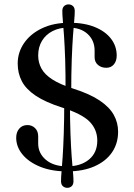

<svg xmlns="http://www.w3.org/2000/svg" viewBox="-20 -802 624 895"><path d="M303.5 -696Q372.5 -696 421.8 -676Q471 -656 497.5 -621.5Q524 -587 524 -543Q524 -517.5 510.8 -501.8Q497.5 -486 475.5 -486Q452 -486 436.5 -499.5Q421 -513 421 -535.5V-566.5Q421 -613.5 388.5 -643.5Q356 -673.5 299.5 -673.5Q257 -673.5 225.2 -657.2Q193.5 -641 175.8 -611.8Q158 -582.5 158 -543.5Q158 -510.5 173.2 -482.5Q188.5 -454.5 224.2 -431.5Q260 -408.5 322.5 -388.5Q399.5 -364 445 -333.2Q490.5 -302.5 510.5 -266.2Q530.5 -230 530.5 -188Q530.5 -133 502 -91.5Q473.5 -50 420 -26.5Q366.5 -3 292.5 -3Q221 -3 167.8 -24.5Q114.5 -46 85 -81.8Q55.5 -117.5 55.5 -160Q55.5 -186 69.8 -202.5Q84 -219 108 -219Q129 -219 143.5 -204.8Q158 -190.5 158 -166.5V-133Q158 -87.5 194 -57Q230 -26.5 292.5 -26.5Q356.5 -26.5 395 -58.5Q433.5 -90.5 433.5 -146.5Q433.5 -198 397.8 -234.8Q362 -271.5 267 -301.5Q191 -326 146 -356.2Q101 -386.5 81.8 -423.5Q62.5 -460.5 62.5 -505.5Q62.5 -558 92.2 -601.2Q122 -644.5 176 -670.2Q230 -696 303.5 -696ZM312 -363H285.5Q286 -459 283.8 -524.8Q281.5 -590.5 278.5 -633.8Q275.5 -677 273 -704.5Q270.5 -732 270.5 -751Q270.5 -766 279 -773.8Q287.5 -781.5 299.5 -781.5Q311.5 -781.5 320 -773.8Q328.5 -766 328.5 -750.5Q328.5 -732.5 326 -705.8Q323.5 -679 320.2 -635.5Q317 -592 314.5 -525.8Q312 -459.5 312 -363ZM279.5 -337.5H306Q306 -243.5 308.5 -178.5Q311 -113.5 314.2 -71Q317.5 -28.5 320 -1.8Q322.5 25 322.5 43Q322.5 58 314.2 65.8Q306 73.5 293.5 73.5Q281.5 73.5 273 65.8Q264.5 58 264.5 42.5Q264.5 23.5 267 -3.5Q269.5 -30.5 272.2 -72.8Q275 -115 277.2 -179.2Q279.5 -243.5 279.5 -337.5Z"/></svg>

Font: Fraunces 28pt
Style: Regular
Weight: 400
Version: Version 1.000;[b76b70a41]